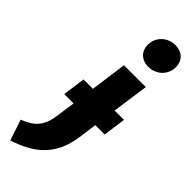

<svg xmlns="http://www.w3.org/2000/svg" viewBox="-408 -842 1088 1088"><g transform="rotate(45 136.5 -298.0)"><path d="M228 -624C292 -624 341 -671 341 -734C341 -784 306 -820 251 -820C188 -820 138 -773 138 -710C138 -660 173 -624 228 -624ZM344 -314H269L300 -533H125L95 -314H20L1 -178H76L59 -59C46 33 5 69 -71 99L-29 224C103 180 209 113 235 -67L250 -178H325Z"/></g></svg>

Font: Fira Sans ExtraBold
Style: Italic
Weight: 800
Italic angle: -8°
Designer: bBox Type GmbH & Carrois Corporate GbR & Edenspiekermann AG
Foundry: bBox Type GmbH & Carrois Corporate GbR & Edenspiekermann AG
Version: Version 4.301;PS 004.301;hotconv 1.0.88;makeotf.lib2.5.64775